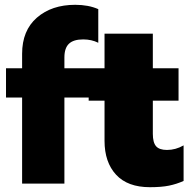

<svg xmlns="http://www.w3.org/2000/svg" viewBox="-20 -764 784 799"><path d="M72 -358H5V-480H72V-540Q72 -637 133.5 -690.5Q195 -744 293 -744Q348 -744 389 -726V-586Q361 -600 326 -600Q286 -600 267 -582Q248 -564 248 -525V-480H359V-358H248V0H72Z M415 -178V-345H349V-480H415V-624H616V-480H723V-345H616V-207Q616 -171 629.5 -155.5Q643 -140 675 -140Q711 -140 744 -159V-11Q715 2 683.5 8.5Q652 15 604 15Q511 15 463 -37Q415 -89 415 -178Z"/></svg>

Font: Prompt ExtraBold
Style: Regular
Weight: 800
Designer: Katatrad Team
Foundry: CadsonDemak
Version: Version 1.000